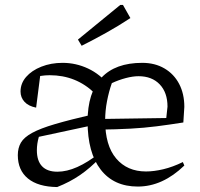

<svg xmlns="http://www.w3.org/2000/svg" viewBox="-20 -746 810 776"><path d="M537 8Q440 8 387 -60.5Q334 -129 334 -255Q334 -372 390 -432Q446 -492 555 -492Q606 -492 644.5 -469.5Q683 -447 704 -407Q725 -367 725 -314L721 -251Q664 -242 613 -235.5Q562 -229 506.5 -226Q451 -223 377 -222L378 -265L652 -269L657 -315Q657 -372 625.5 -405Q594 -438 540 -438Q517 -438 488.5 -430.5Q460 -423 432 -410Q420 -376 412.5 -337Q405 -298 405 -259Q405 -158 449.5 -105.5Q494 -53 570 -53Q602 -53 640 -62Q678 -71 719 -91L725 -77Q637 8 537 8ZM211 10Q134 9 93 -24.5Q52 -58 52 -119Q52 -148 64.5 -169.5Q77 -191 110 -209Q143 -227 202.5 -244.5Q262 -262 357 -284L356 -240L137 -193Q133 -179 131 -165.5Q129 -152 129 -139Q129 -96 150 -74Q171 -52 212 -52Q250 -52 292.5 -71Q335 -90 382 -127L384 -108Q345 -67 303.5 -38.5Q262 -10 211 10ZM363 -369Q288 -442 181 -442Q144 -442 105 -430L144 -452L126 -311Q95 -317 79 -334.5Q63 -352 63 -376Q63 -409 85.5 -435Q108 -461 147 -476.5Q186 -492 233 -492Q287 -492 336 -469Q385 -446 421 -401ZM310 -561 295 -586 466 -726H477L507 -673Q460 -642 410 -614Q360 -586 310 -561Z"/></svg>

Font: Piazzolla 24pt
Style: Regular
Weight: 400
Designer: Juan Pablo del Peral
Foundry: Huerta Tipografica
Version: Version 2.005